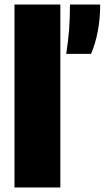

<svg xmlns="http://www.w3.org/2000/svg" viewBox="-20 -828 462 848"><path d="M44 0V-808H246.5V0ZM272.5 -590Q281.5 -648 285.2 -697.2Q289 -746.5 289 -808H422.5Q422.5 -744.5 411.5 -688Q400.5 -631.5 382 -590Z"/></svg>

Font: Encode Sans SmCnd Black
Style: Regular
Weight: 900
Width: 4
Designer: Multiple Designers
Foundry: Impallari Type
Version: Version 3.002; ttfautohint (v1.8.3) -l 8 -r 50 -G 200 -x 14 